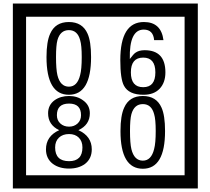

<svg xmlns="http://www.w3.org/2000/svg" viewBox="-20 -980 1195 1090"><path d="M1103 90H53V-960H1103ZM1028 15V-885H128V15ZM497 -656Q497 -442 371 -442Q244 -442 244 -656Q244 -744 265 -789Q294 -855 371 -855Q448 -855 477 -789Q497 -745 497 -656ZM444 -656Q444 -723 435 -752Q420 -809 371 -809Q322 -809 306 -752Q298 -723 298 -656Q298 -587 306 -553Q322 -488 371 -488Q419 -488 435 -554Q444 -587 444 -656ZM919 -569Q919 -511 886.5 -476.5Q854 -442 795 -442Q711 -442 684 -493Q663 -531 663 -639Q663 -855 797 -855Q895 -855 908 -752H855Q850 -812 796 -812Q713 -812 717 -645Q738 -673 748 -680Q768 -695 801 -695Q919 -695 919 -569ZM862 -569Q862 -653 793 -653Q723 -653 723 -569Q723 -485 793 -485Q862 -485 862 -569ZM501 -132Q501 -79 462 -49Q426 -23 372 -23Q317 -23 281 -49Q241 -79 241 -132Q241 -207 316 -241Q253 -271 253 -337Q253 -384 290 -411Q324 -435 372 -435Q419 -435 452 -410Q490 -383 490 -337Q490 -271 425 -241Q501 -207 501 -132ZM440 -326Q440 -392 372 -392Q303 -392 303 -326Q303 -297 322.5 -279Q342 -261 372 -261Q401 -261 420.5 -279Q440 -297 440 -326ZM448 -143Q448 -178 427.5 -198.5Q407 -219 372 -219Q336 -219 314.5 -198.5Q293 -178 293 -143Q293 -65 372 -65Q448 -65 448 -143ZM917 -236Q917 -22 791 -22Q664 -22 664 -236Q664 -324 685 -369Q714 -435 791 -435Q868 -435 897 -369Q917 -325 917 -236ZM864 -236Q864 -303 855 -332Q840 -389 791 -389Q742 -389 726 -332Q718 -303 718 -236Q718 -167 726 -133Q742 -68 791 -68Q839 -68 855 -134Q864 -167 864 -236Z"/></svg>

Font: Unicode BMP Fallback SIL
Style: Regular
Weight: 400
Foundry: NRSI, SIL International
Version: Version 5.1 Based on Unicode 5.1